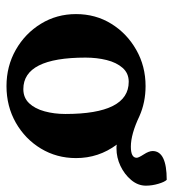

<svg xmlns="http://www.w3.org/2000/svg" viewBox="10 -554 551 612"><g transform="rotate(90 286.0 -248.5)"><path d="M254.9 6.8Q191.4 6.8 139.2 -22.9Q86.9 -52.7 56.2 -103Q25.4 -153.3 25.4 -214.8Q25.4 -277.3 56.2 -327.1Q86.9 -377 139.2 -406.7Q191.4 -436.5 254.9 -436.5Q306.6 -436.5 350.6 -417Q408.2 -389.6 448.2 -389.6Q483.4 -389.6 483.4 -408.2Q483.4 -414.1 472.7 -430.7Q461.9 -447.3 461.9 -459Q461.9 -503.9 553.7 -503.9Q560.5 -497.1 566.4 -477.1Q572.3 -457 572.3 -437.5Q572.3 -412.1 554.2 -390.6Q536.1 -369.1 509.3 -356.4Q482.4 -343.8 454.1 -343.8Q451.2 -343.8 448.2 -343.8Q445.3 -343.8 441.4 -344.7Q484.4 -287.1 484.4 -214.8Q484.4 -153.3 454.1 -103Q423.8 -52.7 371.6 -22.9Q319.3 6.8 254.9 6.8ZM264.6 -46.9Q292 -46.9 309.6 -65.4Q327.1 -84 335.4 -114.7Q343.8 -145.5 343.8 -180.7Q343.8 -382.8 241.2 -382.8Q213.9 -382.8 196.8 -363.3Q179.7 -343.8 171.9 -312.5Q164.1 -281.2 164.1 -245.1Q164.1 -46.9 264.6 -46.9Z"/></g></svg>

Font: Crimson Text Bold
Style: Bold
Weight: 700
Designer: Sebastian Kosch
Foundry: Sebastian Kosch
Version: Version 1.10 July 1, 2025